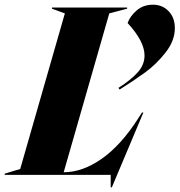

<svg xmlns="http://www.w3.org/2000/svg" viewBox="-76 -744 764 817"><path d="M-56 -5 10 -25 200 -687 145 -707V-712H465V-707L389 -687L195 -11Q275 -11 357 -68.5Q439 -126 512 -240L528 -265H534L400 53H395V0H-56ZM539 -508Q539 -568 467 -646Q477 -675 505.5 -699.5Q534 -724 575 -724Q615 -724 641.5 -696.5Q668 -669 668 -624Q668 -571 628.5 -520.5Q589 -470 540.5 -435Q492 -400 433 -363L428 -370Q480 -403 509.5 -435.5Q539 -468 539 -508Z"/></svg>

Font: Nyght Serif Dark Italic
Style: Regular
Weight: 800
Italic angle: -16°
Designer: Maksym Kobuzan
Version: Version 0.400